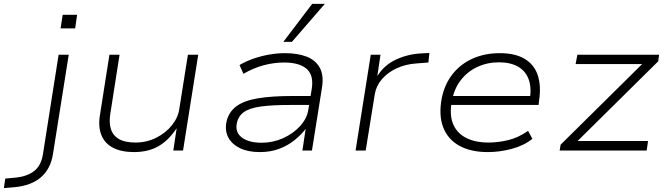

<svg xmlns="http://www.w3.org/2000/svg" viewBox="-160 -773 3438 986"><path d="M151 -627 162 -697H236L226 -627ZM-140 193 -133 144 -78 139Q-21 133 14.5 106Q50 79 60 22L141 -492H193L112 18Q106 57 90 87Q74 117 49.5 138Q25 159 -8.5 171.5Q-42 184 -82 188Z M528 8Q463 8 420 -14.5Q377 -37 360 -81Q343 -125 354 -187L402 -492H454L407 -192Q399 -146 409 -112Q419 -78 450 -59.5Q481 -41 536 -41Q593 -41 642 -65.5Q691 -90 723 -130Q755 -170 761 -215L805 -492H858L780 0H730L747 -113H746Q706 -52 653.5 -22Q601 8 528 8Z M1174 8Q1114 8 1072.5 -12Q1031 -32 1012.5 -67Q994 -102 1003 -147Q1014 -197 1053 -226.5Q1092 -256 1163.5 -268Q1235 -280 1342 -280H1449L1441 -234H1331Q1237 -234 1179 -226Q1121 -218 1092 -197Q1063 -176 1056 -139Q1047 -93 1082.5 -66.5Q1118 -40 1184 -40Q1242 -40 1294 -63.5Q1346 -87 1381 -125.5Q1416 -164 1423 -207L1441 -317Q1452 -387 1414.5 -419.5Q1377 -452 1299 -452Q1247 -452 1194.5 -438Q1142 -424 1090 -394L1070 -439Q1104 -459 1143.5 -472.5Q1183 -486 1224 -493Q1265 -500 1303 -500Q1369 -500 1415 -482Q1461 -464 1482.5 -424.5Q1504 -385 1493 -320L1442 0H1393L1410 -113H1411Q1388 -82 1353.5 -54Q1319 -26 1274.5 -9Q1230 8 1174 8ZM1295 -558 1443 -753H1508L1339 -558Z M1666 0 1744 -492H1794L1778 -384H1779Q1814 -440 1875.5 -468Q1937 -496 2007 -499L2045 -501L2040 -452L1976 -447Q1921 -443 1875.5 -421.5Q1830 -400 1801 -366Q1772 -332 1765 -291L1718 0Z M2345 8Q2257 8 2198 -25Q2139 -58 2115.5 -120.5Q2092 -183 2109 -271Q2124 -342 2165 -393.5Q2206 -445 2268 -472.5Q2330 -500 2407 -500Q2485 -500 2534 -471Q2583 -442 2601.5 -387Q2620 -332 2608 -253L2606 -234H2137L2145 -280H2590L2560 -257Q2571 -322 2555 -365.5Q2539 -409 2500 -431Q2461 -453 2402 -453Q2343 -453 2292 -429.5Q2241 -406 2206.5 -361.5Q2172 -317 2161 -256L2159 -245Q2148 -179 2168 -133.5Q2188 -88 2234.5 -64.5Q2281 -41 2349 -41Q2398 -41 2450 -53.5Q2502 -66 2552 -101L2574 -60Q2530 -25 2468 -8.5Q2406 8 2345 8Z M2714 0 2719 -30 3160 -466 3162 -444H2796L2805 -492H3225L3220 -458L2778 -21L2776 -49H3168L3161 0Z"/></svg>

Font: Nunito Sans 7pt SemiExpanded ExtraLight
Style: Italic
Weight: 250
Width: 6
Italic angle: -9°
Designer: Vernon Adams
Foundry: Vernon Adams
Version: Version 3.101;gftools[0.9.27]